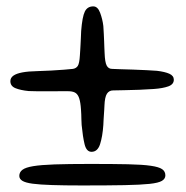

<svg xmlns="http://www.w3.org/2000/svg" viewBox="-20 -638 582 602"><path d="M237.5 -56.5Q181 -56.5 143 -57.8Q105 -59 82.5 -62Q60 -65 50.2 -71Q40.5 -77 40.5 -86.5Q40.5 -98 50.2 -105.5Q60 -113 84 -117Q108 -121 151 -122.5Q194 -124 261.5 -124Q334.5 -124 381 -123Q427.5 -122 453 -118.2Q478.5 -114.5 488.5 -107.5Q498.5 -100.5 498.5 -88Q498.5 -77.5 487.8 -71Q477 -64.5 449.2 -61.5Q421.5 -58.5 370.2 -57.5Q319 -56.5 237.5 -56.5ZM267 -162Q251 -162 245.2 -185.8Q239.5 -209.5 236 -246Q235.5 -255.5 235.2 -263.8Q235 -272 234.8 -279.5Q234.5 -287 234 -293.5Q233.5 -300 233 -305.5Q231 -324.5 226.5 -334.5Q222 -344.5 214.2 -348.2Q206.5 -352 193 -352Q186.5 -352 170.8 -352Q155 -352 136 -351.8Q117 -351.5 99.2 -351.8Q81.5 -352 70 -352.5Q44.5 -355 28.5 -361.5Q12.5 -368 12.5 -383.5Q12.5 -394 22 -400.8Q31.5 -407.5 50.2 -411Q69 -414.5 97 -415Q118 -415.5 140.2 -416.8Q162.5 -418 181.2 -419.5Q200 -421 208.5 -422Q218.5 -423.5 223.8 -431.2Q229 -439 230.5 -464.5Q231 -471.5 231.5 -479.8Q232 -488 232.5 -497.5Q233 -507 233.5 -517.8Q234 -528.5 234.5 -541Q238 -585.5 246 -601.8Q254 -618 272.5 -618Q286.5 -618 294 -597.8Q301.5 -577.5 304 -556.5Q305 -543 305.5 -531Q306 -519 306.5 -508.5Q307 -498 307.2 -488.8Q307.5 -479.5 308 -471.5Q309 -443 314.5 -432.5Q320 -422 331.5 -422Q338.5 -421.5 356.8 -421Q375 -420.5 397 -419.8Q419 -419 439.5 -418Q460 -417 472 -416Q497 -413 511 -406.8Q525 -400.5 525 -388Q525 -373.5 507.8 -367.2Q490.5 -361 462.5 -359Q442 -357.5 416.8 -356.5Q391.5 -355.5 369.2 -355.2Q347 -355 334.5 -354.5Q322 -354.5 315.2 -344Q308.5 -333.5 307.5 -307Q307 -300.5 306.8 -293.2Q306.5 -286 305.8 -278.2Q305 -270.5 304.8 -262.5Q304.5 -254.5 304 -246Q301.5 -210 293.8 -186Q286 -162 267 -162Z"/></svg>

Font: Gluten Light
Style: Regular
Weight: 300
Designer: Tyler Finck
Foundry: Etcetera Type Company
Version: Version 1.300